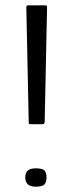

<svg xmlns="http://www.w3.org/2000/svg" viewBox="-20 -693 274 722"><path d="M94 -226Q90 -226 89 -227.5Q88 -229 88 -234L79 -665Q79 -669 80.5 -671Q82 -673 86 -673H150Q157 -673 157 -666L148 -234Q147 -229 145.5 -227.5Q144 -226 139 -226ZM155 -26Q155 -9 147.5 0Q140 9 115 9Q94 9 84.5 0Q75 -9 75 -26Q75 -43 84.5 -51.5Q94 -60 115 -60Q140 -60 147.5 -51.5Q155 -43 155 -26Z"/></svg>

Font: Glory Thin
Style: Regular
Weight: 400
Version: Version 1.011